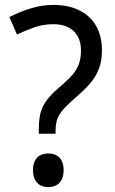

<svg xmlns="http://www.w3.org/2000/svg" viewBox="-20 -744 466 778"><path d="M137.2 -202.1V-220.2Q137.2 -248 140.9 -270.5Q144.5 -293 154.1 -312.5Q163.6 -332 179.7 -350.8Q195.8 -369.6 220.2 -390.1Q243.7 -410.2 260.3 -426.5Q276.9 -442.9 287.4 -459.7Q297.9 -476.6 303 -495.8Q308.1 -515.1 308.1 -541Q308.1 -564.5 300.8 -583.7Q293.5 -603 279.5 -616.9Q265.6 -630.9 244.9 -638.4Q224.1 -646 196.8 -646Q156.2 -646 119.6 -633.3Q83 -620.6 48.8 -604L18.1 -674.8Q57.6 -695.3 103.5 -709.7Q149.4 -724.1 196.8 -724.1Q242.2 -724.1 278.6 -711.7Q314.9 -699.2 340.3 -675.8Q365.7 -652.3 379.4 -618.4Q393.1 -584.5 393.1 -542Q393.1 -509.3 386.5 -483.6Q379.9 -458 366.7 -436Q353.5 -414.1 334 -393.6Q314.5 -373 288.1 -350.1Q262.7 -328.1 246.6 -311.8Q230.5 -295.4 221.2 -280Q211.9 -264.6 208.5 -248.5Q205.1 -232.4 205.1 -210.9V-202.1ZM113.8 -54.2Q113.8 -72.8 118.7 -85.7Q123.5 -98.6 131.8 -106.7Q140.1 -114.7 151.4 -118.4Q162.6 -122.1 175.8 -122.1Q188.5 -122.1 200 -118.4Q211.4 -114.7 219.7 -106.7Q228 -98.6 232.9 -85.7Q237.8 -72.8 237.8 -54.2Q237.8 -36.1 232.9 -23.2Q228 -10.3 219.7 -2Q211.4 6.3 200 10.3Q188.5 14.2 175.8 14.2Q162.6 14.2 151.4 10.3Q140.1 6.3 131.8 -2Q123.5 -10.3 118.7 -23.2Q113.8 -36.1 113.8 -54.2Z"/></svg>

Font: Puppies Kittens
Style: Regular
Weight: 400
Foundry: Ascender Corporation and Peter Mawhorter
Version: Version 0.1